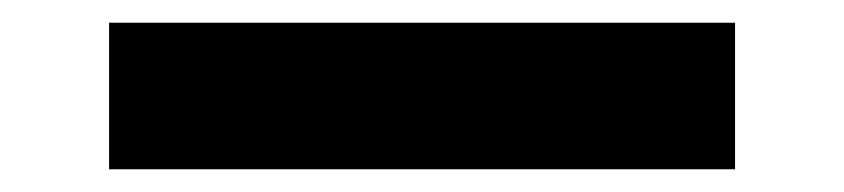

<svg xmlns="http://www.w3.org/2000/svg" viewBox="-20 19 743 169"><path d="M76 168V39H627V168Z"/></svg>

Font: DM Sans 10pt
Style: Bold
Weight: 700
Version: Version 4.004;gftools[0.9.30]